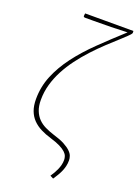

<svg xmlns="http://www.w3.org/2000/svg" viewBox="-163 -771 728 1011"><g transform="rotate(20 201.0 -265.5)"><path d="M402.5 -693.5Q402.5 -691.5 401.5 -689.2Q400.5 -687 396.2 -682Q392 -677 383.2 -668.8Q374.5 -660.5 359.5 -646.5Q325 -615.5 290 -582.8Q255 -550 222.5 -514.8Q190 -479.5 162 -442Q134 -404.5 113 -364.8Q92 -325 80 -282.8Q68 -240.5 68 -196Q68 -161 77.8 -136.2Q87.5 -111.5 104.2 -94.2Q121 -77 144.2 -65.8Q167.5 -54.5 194.5 -46Q233.5 -34.5 257.2 -21.8Q281 -9 294.2 3.8Q307.5 16.5 312 29.2Q316.5 42 316.5 53.5Q316.5 71 312.8 86.5Q309 102 302.8 116.2Q296.5 130.5 288.2 144.2Q280 158 270.5 172L252 162.5Q259.5 151.5 266.5 139.5Q273.5 127.5 279 115Q284.5 102.5 288 88.8Q291.5 75 291.5 60Q291.5 50 287.8 39.2Q284 28.5 272.8 18Q261.5 7.5 240.8 -3Q220 -13.5 186.5 -23.5Q154 -33 127.5 -46.5Q101 -60 82 -79.5Q63 -99 52.8 -126.2Q42.5 -153.5 42.5 -191Q42.5 -260 68 -322Q93.5 -384 138.2 -443.5Q183 -503 244 -562.2Q305 -621.5 375.5 -685.5Q334 -683.5 284.5 -682.5Q235 -681.5 183.5 -681.5H138.5Q134 -681.5 131.5 -684Q129 -686.5 130 -690L131.5 -703H402Z"/></g></svg>

Font: Lato ExtraLight
Style: Italic
Weight: 275
Italic angle: -7°
Designer: Lukasz Dziedzic with Adam Twardoch and Botio Nikoltchev
Foundry: tyPoland Lukasz Dziedzic
Version: Version 2.015; 2015-08-06; http://www.latofonts.com/